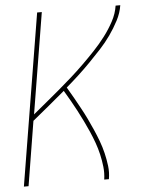

<svg xmlns="http://www.w3.org/2000/svg" viewBox="-53 -777 605 819"><g transform="rotate(-5 250.0 -367.5)"><path d="M16 0 137 -735H157L86 -303Q115 -327 143.5 -350.5Q172 -374 200.5 -398Q229 -422 256.5 -446.5Q284 -471 310.5 -497Q337 -523 362.5 -550Q388 -577 410.5 -606.5Q433 -636 450.5 -668.5Q468 -701 473 -735H493Q488 -702 471.5 -670.5Q455 -639 434.5 -610Q414 -581 389.5 -554.5Q365 -528 340 -502.5Q315 -477 288.5 -452.5Q262 -428 235 -405Q249 -382 262 -358.5Q275 -335 288 -311.5Q301 -288 312.5 -264Q324 -240 335 -215Q346 -190 355.5 -164.5Q365 -139 371.5 -112Q378 -85 381.5 -57Q385 -29 380 0H360Q364 -28 361 -55Q358 -82 352 -108Q346 -134 337 -159Q328 -184 317.5 -208Q307 -232 295.5 -255.5Q284 -279 272 -302Q260 -325 247 -347.5Q234 -370 221 -392Q186 -363 151 -333.5Q116 -304 81 -276L36 0Z"/></g></svg>

Font: Iosevka Curly Thin
Style: Italic
Weight: 100
Italic angle: -9°
Monospace: yes
Designer: Belleve Invis
Foundry: Belleve Invis
Version: Version 22.1.2; ttfautohint (v1.8.4)